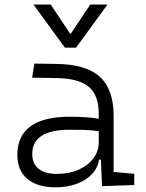

<svg xmlns="http://www.w3.org/2000/svg" viewBox="-20 -796 626 826"><path d="M418.9 4.9 414.1 -109.4H406.2Q397.5 -55.2 345.7 -22.7Q293.9 9.8 218.3 9.8Q140.1 9.8 97.4 -26.6Q54.7 -63 54.7 -129.4Q54.7 -293.9 281.7 -293.9Q316.4 -293.9 347.9 -291.7Q379.4 -289.6 404.8 -285.2V-307.1Q404.8 -386.2 362.3 -422.1Q319.8 -458 228 -460L118.2 -461.9L127.9 -522.5L224.6 -521Q351.6 -519 410.2 -465.1Q468.8 -411.1 468.8 -297.4V-56.2L557.6 -48.3V0ZM404.8 -231.4Q376 -236.3 343 -237.1Q310.1 -237.8 279.8 -237.8Q118.7 -237.8 118.7 -133.3Q118.7 -92.3 146 -70.1Q173.3 -47.9 223.6 -47.9Q277.8 -47.9 318.6 -66.2Q359.4 -84.5 382.1 -115.2Q404.8 -146 404.8 -182.6ZM259.3 -590.8 124 -776.4H198.2L283.2 -648.9L368.2 -776.4H442.4L307.1 -590.8Z"/></svg>

Font: Cascadia Code NF Light
Style: Regular
Weight: 300
Monospace: yes
Designer: Aaron Bell
Foundry: Saja Typeworks
Version: Version 2404.023; ttfautohint (v1.8.4)